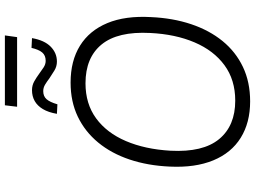

<svg xmlns="http://www.w3.org/2000/svg" viewBox="-149 -887 1044 786"><g transform="rotate(-90 373.0 -494.0)"><path d="M351 8Q264 8 202 -30.5Q140 -69 109.5 -143Q79 -217 84 -321Q88 -411 113 -485.5Q138 -560 182.5 -614Q227 -668 288.5 -697.5Q350 -727 428 -727Q517 -727 579 -688.5Q641 -650 671.5 -576.5Q702 -503 696 -398Q692 -308 667 -233.5Q642 -159 598 -105Q554 -51 492 -21.5Q430 8 351 8ZM354 -53Q439 -53 499 -97Q559 -141 592.5 -219.5Q626 -298 631 -401Q638 -534 584 -600Q530 -666 425 -666Q341 -666 281.5 -622.5Q222 -579 188.5 -500.5Q155 -422 149 -318Q142 -185 196.5 -119Q251 -53 354 -53ZM329 -946 335 -996H621L614 -946ZM514 -783Q494 -783 477 -793.5Q460 -804 445 -814Q432 -824 419.5 -831.5Q407 -839 393 -839Q372 -839 360 -825.5Q348 -812 339 -781L300 -783Q306 -818 319.5 -840.5Q333 -863 352.5 -874Q372 -885 397 -885Q417 -885 433.5 -875.5Q450 -866 465 -855Q477 -846 490 -837.5Q503 -829 517 -829Q539 -829 551 -843Q563 -857 570 -887L610 -885Q601 -834 575 -808.5Q549 -783 514 -783Z"/></g></svg>

Font: Nunitoga
Style: Light Italic
Weight: 300
Italic angle: -9°
Designer: Vernon Adams
Foundry: Vernon Adams
Version: Version 1.0